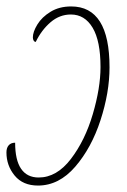

<svg xmlns="http://www.w3.org/2000/svg" viewBox="-28 -566 393 596"><path d="M-8 -93Q-8 -107 -1 -115Q6 -123 19 -123Q19 -69 37.5 -42Q56 -15 92 -15Q148 -15 192 -72.5Q236 -130 260 -211.5Q284 -293 284 -358Q284 -439 259.5 -480Q235 -521 192 -521Q157 -521 129 -497Q101 -473 83 -436Q79 -436 76.5 -440Q74 -444 74 -450Q74 -467 88 -490Q102 -513 129 -529.5Q156 -546 193 -546Q312 -546 312 -357Q312 -279 284 -193Q256 -107 205.5 -48.5Q155 10 90 10Q43 10 17.5 -21Q-8 -52 -8 -93Z"/></svg>

Font: Noto Serif CondThin
Style: Italic
Weight: 250
Width: 3
Italic angle: -12°
Designer: Monotype Design Team
Foundry: Monotype Imaging Inc.
Version: Version 1.001